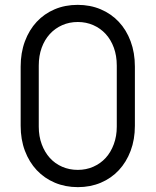

<svg xmlns="http://www.w3.org/2000/svg" viewBox="-20 -755 640 790"><path d="M300.5 15Q249 15 205.8 -3.2Q162.5 -21.5 131.2 -54.8Q100 -88 82.5 -134.5Q65 -181 65 -237.5V-481Q65 -538 82.5 -585Q100 -632 131 -665.2Q162 -698.5 205 -716.8Q248 -735 299.5 -735Q351 -735 394.2 -716.8Q437.5 -698.5 468.8 -665.2Q500 -632 517.5 -585Q535 -538 535 -481V-237.5Q535 -181 517.5 -134.5Q500 -88 469 -54.8Q438 -21.5 394.8 -3.2Q351.5 15 300.5 15ZM300 -56Q334.5 -56 364 -69Q393.5 -82 414.8 -105.2Q436 -128.5 448.2 -161.5Q460.5 -194.5 460.5 -234V-485Q460.5 -525.5 448.5 -558.5Q436.5 -591.5 415 -615Q393.5 -638.5 364 -651.5Q334.5 -664.5 300 -664.5Q265.5 -664.5 236 -651.5Q206.5 -638.5 185 -615Q163.5 -591.5 151.5 -558.5Q139.5 -525.5 139.5 -485V-234Q139.5 -194 151.8 -161.2Q164 -128.5 185.2 -105Q206.5 -81.5 236 -68.8Q265.5 -56 300 -56Z"/></svg>

Font: Cns Manrope
Style: Regular
Weight: 400
Designer: Mikhail Sharanda
Foundry: Mikhail Sharanda
Version: Version 4.504